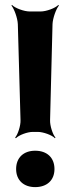

<svg xmlns="http://www.w3.org/2000/svg" viewBox="-20 -758 298 786"><path d="M185 -266 195 -659C196 -684 210 -722 221 -735L219 -738C207 -725 170 -711 146 -711H102C78 -711 41 -725 29 -738L27 -735C38 -722 52 -684 53 -659L64 -266C65 -244 53 -207 42 -195L45 -192C57 -205 92 -218 114 -218H135C157 -218 193 -205 205 -192L207 -195C196 -207 184 -244 185 -266ZM124 8C171 8 203 -19 203 -66C203 -113 172 -141 124 -141C77 -141 46 -113 46 -66C46 -20 77 8 124 8Z"/></svg>

Font: Asimov
Style: EdgeExtreme
Weight: 500
Designer: Google
Version: Version 2.000980: 2014